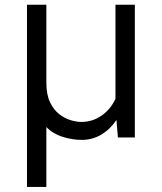

<svg xmlns="http://www.w3.org/2000/svg" viewBox="-20 -565 665 789"><path d="M90.9 -545.5H170.5V-225.9Q170.5 -176.1 185.7 -144.5Q201 -112.9 224.1 -95.3Q247.2 -77.8 271.5 -70.8Q295.8 -63.9 313.9 -63.9Q359.7 -63.9 397.2 -89.8Q434.7 -115.8 454.5 -159.1V-545.5H534.1V0H464.5L458.5 -72.1Q432.9 -33.7 396.3 -11.9Q359.7 9.9 316.8 9.9Q277 9.9 237 -2.7Q197.1 -15.3 170.5 -43V203.1H90.9Z"/></svg>

Font: Interface
Style: Regular
Weight: 400
Designer: Rasmus Andersson
Foundry: rsms
Version: Version 1.8